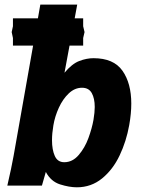

<svg xmlns="http://www.w3.org/2000/svg" viewBox="-20 -810 640 838"><path d="M180 -59.5 163 0H12Q30.5 -79.5 39.5 -130.5L124.5 -611H36.5V-644L31 -670L36.5 -695.5V-730H145.5L156 -790H317L306 -730H343V-695.5L349 -670L343 -644V-611H283.5L261.5 -492.5Q294 -531.5 326 -543.8Q358 -556 388 -556Q476 -556 514.5 -501.2Q553 -446.5 553 -358Q553 -314.5 544 -264Q531.5 -193.5 502.2 -131.8Q473 -70 425.5 -31.2Q378 7.5 315.5 7.5Q282.5 7.5 242.2 -5.2Q202 -18 180 -59.5ZM388 -287Q393.5 -320 393.5 -343Q393.5 -380.5 380.5 -403.8Q367.5 -427 338 -427Q306 -427 280 -402.2Q254 -377.5 236.8 -339.8Q219.5 -302 213 -263Q207 -228 207 -198Q207 -156.5 219.2 -129.2Q231.5 -102 260.5 -102Q296.5 -102 323.5 -133.5Q350.5 -165 366 -207.5Q381.5 -250 388 -287Z"/></svg>

Font: JuliaMono Black
Style: Italic
Weight: 900
Italic angle: -9°
Monospace: yes
Designer: cormullion
Foundry: corm
Version: Version 0.057; ttfautohint (v1.8.4)